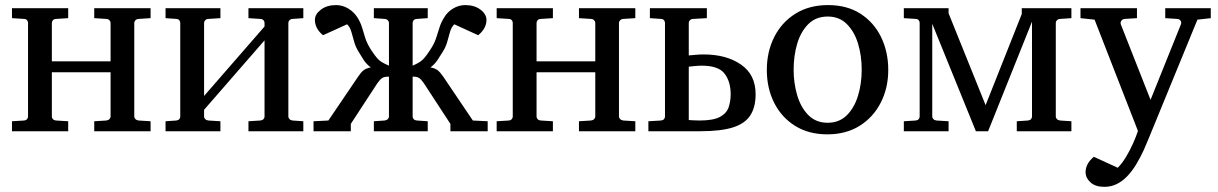

<svg xmlns="http://www.w3.org/2000/svg" viewBox="-20 -514 4772 752"><path d="M569.8 0H349.1V-39.1L396 -42Q404.3 -43 408.7 -47.6Q413.1 -52.2 413.1 -57.1V-231H183.1V-57.1Q183.1 -52.2 187 -47.6Q190.9 -43 200.2 -42L247.1 -39.1V0H26.9V-39.1L74.2 -42Q82.5 -43 86.2 -47.6Q89.8 -52.2 89.8 -57.1V-424.8Q89.8 -429.7 86.2 -434.6Q82.5 -439.5 74.2 -439.9L26.9 -442.9V-481.9H247.1V-442.9L200.2 -439.9Q190.9 -439.5 187 -434.6Q183.1 -429.7 183.1 -424.8V-273.9H413.1V-424.8Q413.1 -429.7 408.7 -434.6Q404.3 -439.5 396 -439.9L349.1 -442.9V-481.9H569.8V-442.9L522.9 -439.9Q515.1 -439.5 510.5 -434.6Q505.9 -429.7 505.9 -424.8V-57.1Q505.9 -52.2 510.5 -47.6Q515.1 -43 522.9 -42L569.8 -39.1Z M1168 0H953.1V-39.1L999 -42Q1008.3 -43 1012.2 -47.6Q1016.1 -52.2 1016.1 -57.1V-356L779.3 -84V-57.1Q779.3 -52.2 783.7 -47.6Q788.1 -43 796.4 -42L843.3 -39.1V0H628.4V-39.1L670.4 -42Q678.7 -43 682.4 -47.6Q686 -52.2 686 -57.1V-424.8Q686 -429.7 682.4 -434.6Q678.7 -439.5 670.4 -439.9L628.4 -442.9V-481.9H843.3V-442.9L796.4 -439.9Q788.1 -439.5 783.7 -434.6Q779.3 -429.7 779.3 -424.8V-138.2L1016.1 -410.2V-424.8Q1016.1 -429.7 1012.2 -434.6Q1008.3 -439.5 999 -439.9L953.1 -442.9V-481.9H1168V-442.9L1126 -439.9Q1118.2 -439.5 1113.8 -434.6Q1109.4 -429.7 1109.4 -424.8V-57.1Q1109.4 -52.2 1113.8 -47.6Q1118.2 -43 1126 -42L1168 -39.1Z M1208 0V-39.1L1266.1 -42L1383.3 -214.8Q1393.6 -230.5 1403.8 -238.5Q1414.1 -246.6 1432.1 -250Q1415 -262.7 1403.8 -280Q1392.6 -297.4 1385.3 -310.1Q1373 -329.6 1367.2 -350.3Q1361.3 -371.1 1356.2 -389.4Q1351.1 -407.7 1339.4 -418.9L1245.1 -376Q1213.4 -402.3 1213.4 -436Q1213.4 -458.5 1236.8 -476.3Q1260.3 -494.1 1296.4 -494.1Q1321.8 -494.1 1344.2 -480.5Q1366.7 -466.8 1380.4 -444.8Q1393.1 -424.3 1398.7 -404.3Q1404.3 -384.3 1411.4 -362.8Q1418.5 -341.3 1435.1 -315.9Q1447.8 -297.4 1456.1 -287.4Q1464.4 -277.3 1474.9 -271Q1485.4 -264.6 1503.4 -256.8V-424.8Q1503.4 -429.7 1499 -434.6Q1494.6 -439.5 1486.3 -439.9L1444.3 -442.9V-481.9H1655.3V-442.9L1613.3 -439.9Q1604 -439.5 1600.1 -434.6Q1596.2 -429.7 1596.2 -424.8V-256.8Q1613.8 -264.6 1623.8 -271Q1633.8 -277.3 1642.3 -287.4Q1650.9 -297.4 1663.1 -315.9Q1680.2 -341.3 1687.5 -362.8Q1694.8 -384.3 1700.7 -404.3Q1706.5 -424.3 1719.2 -444.8Q1731.9 -466.8 1754.4 -480.5Q1776.9 -494.1 1802.2 -494.1Q1838.4 -494.1 1861.8 -476.3Q1885.3 -458.5 1885.3 -436Q1885.3 -402.8 1853 -376L1759.3 -418.9Q1748 -407.7 1742.7 -389.4Q1737.3 -371.1 1731.7 -350.3Q1726.1 -329.6 1713.4 -310.1Q1705.6 -297.4 1694.3 -280Q1683.1 -262.7 1666 -250Q1684.6 -246.6 1694.6 -238.5Q1704.6 -230.5 1715.3 -214.8L1832 -42L1890.1 -39.1V0H1744.1V-28.8L1640.1 -188Q1629.4 -203.6 1621.1 -208.7Q1612.8 -213.9 1596.2 -213.9V-57.1Q1596.2 -52.2 1600.1 -47.6Q1604 -43 1613.3 -42L1655.3 -39.1V0H1444.3V-39.1L1486.3 -42Q1494.6 -43 1499 -47.6Q1503.4 -52.2 1503.4 -57.1V-213.9Q1485.8 -213.9 1477.3 -208.7Q1468.8 -203.6 1458 -188L1354 -28.8V0Z M2468.3 0H2247.6V-39.1L2294.4 -42Q2302.7 -43 2307.1 -47.6Q2311.5 -52.2 2311.5 -57.1V-231H2081.5V-57.1Q2081.5 -52.2 2085.4 -47.6Q2089.4 -43 2098.6 -42L2145.5 -39.1V0H1925.3V-39.1L1972.7 -42Q1981 -43 1984.6 -47.6Q1988.3 -52.2 1988.3 -57.1V-424.8Q1988.3 -429.7 1984.6 -434.6Q1981 -439.5 1972.7 -439.9L1925.3 -442.9V-481.9H2145.5V-442.9L2098.6 -439.9Q2089.4 -439.5 2085.4 -434.6Q2081.5 -429.7 2081.5 -424.8V-273.9H2311.5V-424.8Q2311.5 -429.7 2307.1 -434.6Q2302.7 -439.5 2294.4 -439.9L2247.6 -442.9V-481.9H2468.3V-442.9L2421.4 -439.9Q2413.6 -439.5 2408.9 -434.6Q2404.3 -429.7 2404.3 -424.8V-57.1Q2404.3 -52.2 2408.9 -47.6Q2413.6 -43 2421.4 -42L2468.3 -39.1Z M2519.5 0V-39.1L2568.8 -42Q2577.1 -43 2580.8 -47.6Q2584.5 -52.2 2584.5 -57.1V-424.8Q2584.5 -429.7 2580.8 -434.6Q2577.1 -439.5 2568.8 -439.9L2525.4 -442.9V-481.9H2748.5V-442.9L2694.8 -439.9Q2686.5 -439.5 2682.1 -434.6Q2677.7 -429.7 2677.7 -424.8V-296.9Q2677.7 -296.9 2698.5 -298.8Q2719.2 -300.8 2735.8 -300.8Q2824.7 -300.8 2882.1 -261.2Q2939.5 -221.7 2939.5 -145Q2939.5 -94.7 2918.9 -62.5Q2898.4 -30.3 2851.1 -15.1Q2803.7 0 2722.7 0Q2671.9 0 2621.1 0Q2570.3 0 2519.5 0ZM2718.8 -42Q2774.9 -42 2800.8 -56.6Q2826.7 -71.3 2834.2 -95Q2841.8 -118.7 2841.8 -145Q2841.8 -194.3 2817.9 -225.6Q2793.9 -256.8 2728.5 -256.8Q2716.3 -256.8 2697 -254.9Q2677.7 -252.9 2677.7 -252.9V-43.9Q2677.7 -43.9 2690.7 -43Q2703.6 -42 2718.8 -42Z M3459 -240.2Q3459 -169.4 3429.7 -112.1Q3400.4 -54.7 3346.9 -21.2Q3293.5 12.2 3220.2 12.2Q3147.5 12.2 3094.2 -21Q3041 -54.2 3012.2 -111.3Q2983.4 -168.5 2983.4 -240.2Q2983.4 -311.5 3012.5 -369.1Q3041.5 -426.8 3095.5 -460.4Q3149.4 -494.1 3223.1 -494.1Q3297.9 -494.1 3350.6 -460Q3403.3 -425.8 3431.2 -368.2Q3459 -310.5 3459 -240.2ZM3355 -241.2Q3355 -295.9 3340.6 -343.3Q3326.2 -390.6 3296.6 -419.9Q3267.1 -449.2 3222.2 -449.2Q3175.8 -449.2 3146.2 -419.9Q3116.7 -390.6 3102.5 -343.3Q3088.4 -295.9 3088.4 -241.2Q3088.4 -187 3102.8 -139.4Q3117.2 -91.8 3146.7 -62.5Q3176.3 -33.2 3221.2 -33.2Q3267.1 -33.2 3296.6 -62.5Q3326.2 -91.8 3340.6 -139.2Q3355 -186.5 3355 -241.2Z M4176.3 0H3962.4V-39.1L4006.3 -42Q4014.6 -43 4018.3 -47.6Q4022 -52.2 4022 -57.1V-429.2L3850.1 0H3802.2L3631.3 -420.9V-57.1Q3631.3 -52.2 3635.7 -47.6Q3640.1 -43 3647.9 -42L3695.3 -39.1V0H3520V-39.1L3566.4 -42Q3574.7 -43 3578.4 -47.6Q3582 -52.2 3582 -57.1V-424.8Q3582 -429.7 3578.4 -434.6Q3574.7 -439.5 3566.4 -439.9L3520 -442.9V-481.9H3695.3V-461.9L3840.3 -102.1L3981.9 -459V-481.9H4176.3V-442.9L4132.3 -439.9Q4124 -439.5 4119.6 -434.6Q4115.2 -429.7 4115.2 -424.8V-57.1Q4115.2 -52.2 4119.6 -47.6Q4124 -43 4132.3 -42L4176.3 -39.1Z M4722.2 -442.9 4669.9 -437 4478 30.8Q4471.7 46.9 4459.5 74Q4447.3 101.1 4430.2 129.6Q4413.1 158.2 4392.1 179.2Q4374 197.3 4352.5 207.5Q4331.1 217.8 4305.2 217.8Q4270 217.8 4251 200.2Q4231.9 182.6 4231.9 160.2Q4231.9 127 4264.2 100.1L4357.9 143.1Q4374.5 126.5 4389.9 101.1Q4405.3 75.7 4417.5 48.3Q4429.7 21 4437 -1L4267.1 -437L4211.9 -442.9V-481.9H4433.1V-442.9L4385.3 -439.9Q4377 -439.5 4372.1 -432.9Q4367.2 -426.3 4370.1 -418L4486.3 -123L4605 -418Q4608.4 -425.8 4604 -432.6Q4599.6 -439.5 4591.3 -439.9L4543.9 -442.9V-481.9H4722.2Z"/></svg>

Font: Charis
Style: Regular
Weight: 400
Designer: Walt Agee, Miriam Martin, Annie Olsen, Victor Gaultney, Lorna Priest, Alan Ward, Bob Hallissy, Martin Hosken, Sharon Cor
Foundry: SIL Global
Version: Version 7.000